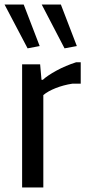

<svg xmlns="http://www.w3.org/2000/svg" viewBox="-38 -822 386 842"><path d="M83 -610 -18 -802H66L136 -620ZM245 -610 145 -802H229L299 -620ZM59 -540H138L144 -472H150Q158 -480 173.5 -490.5Q189 -501 209 -512Q229 -523 251.5 -532.5Q274 -542 296 -549H316V-455H279Q240 -449 206 -435.5Q172 -422 152 -405V0H59Z"/></svg>

Font: Encode Sans Compressed
Style: Medium
Weight: 500
Designer: Pablo Impallari, Andres Torresi
Foundry: Pablo Impallari, Andres Torresi
Version: Version 1.000; ttfautohint (v1.00) -l 8 -r 50 -G 200 -x 14 -